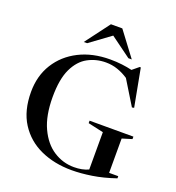

<svg xmlns="http://www.w3.org/2000/svg" viewBox="-164 -1065 1104 1206"><g transform="rotate(20 388.0 -462.0)"><path d="M678.5 -54H739.5V-39.5Q657.5 -11.5 584.5 -0.2Q511.5 11 450.5 11Q334.5 11 242.5 -30.8Q150.5 -72.5 97 -156Q43.5 -239.5 43.5 -364.5Q43.5 -472 94.2 -553.5Q145 -635 234.8 -680.5Q324.5 -726 442 -726Q484.5 -726 521 -721.5Q557.5 -717 589 -709.5L631.5 -744.5H639L686.5 -491.5L672.5 -489L573.5 -650.5Q539 -673.5 501.8 -686.2Q464.5 -699 423.5 -699Q358.5 -699 303.5 -669.2Q248.5 -639.5 215.2 -570Q182 -500.5 182 -380.5Q182 -256.5 220 -174.8Q258 -93 320.8 -52.5Q383.5 -12 457.5 -12Q513.5 -12 554 -31V-280.5L451 -303.5V-320H744V-303.5L678.5 -283.5ZM546 -772 408 -873 270 -772H247.5L370 -935H446L568.5 -772Z"/></g></svg>

Font: Newsreader Display Medium
Style: Regular
Weight: 500
Designer: Hugues Gentile
Foundry: Production Type
Version: Version 1.001